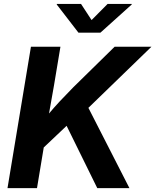

<svg xmlns="http://www.w3.org/2000/svg" viewBox="-20 -968 799 988"><path d="M154.8 -161.6 171.9 -308.6Q201.2 -346.7 229 -380.1Q256.8 -413.6 287.8 -446.8Q318.8 -480 356.4 -518.1L569.8 -727.5H759.3L393.1 -372.6L381.3 -376ZM18.6 0 139.2 -727.5H291L257.8 -528.3L225.1 -343.3L215.3 -270.5L170.4 0ZM480.5 0 318.8 -328.6 420.9 -440.4 646 0ZM397 -947.8 451.2 -864.7 533.7 -947.8H658.2L657.7 -944.8L496.6 -799.8H383.8L272 -944.8L272.5 -947.8Z"/></svg>

Font: Inter 18pt
Style: Bold Italic
Weight: 700
Italic angle: -9.3988°
Designer: Rasmus Andersson
Foundry: rsms
Version: Version 4.001;git-66647c0bb